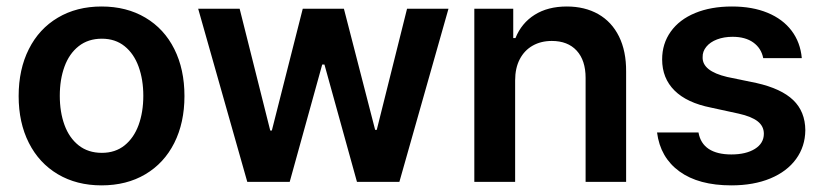

<svg xmlns="http://www.w3.org/2000/svg" viewBox="-20 -557 2521 588"><path d="M37.1 -262.7Q37.1 -344.7 68.4 -406.7Q99.6 -468.8 157.2 -502.9Q214.8 -537.1 291 -537.1Q367.7 -537.1 425.3 -502.9Q482.9 -468.8 513.9 -406.7Q544.9 -344.7 544.9 -262.7Q544.9 -181.2 513.7 -119.1Q482.4 -57.1 425 -23.2Q367.7 10.7 291 10.7Q214.8 10.7 157.2 -23.4Q99.6 -57.6 68.4 -119.4Q37.1 -181.2 37.1 -262.7ZM418.9 -263.7Q418.9 -313 404.5 -352.8Q390.1 -392.6 361.6 -415.5Q333 -438.5 292 -438.5Q250 -438.5 220.9 -415.5Q191.9 -392.6 177.5 -353Q163.1 -313.5 163.1 -263.7Q163.1 -213.9 177.5 -174.3Q191.9 -134.8 220.9 -111.8Q250 -88.9 292 -88.9Q333 -88.9 361.6 -111.8Q390.1 -134.8 404.5 -174.3Q418.9 -213.9 418.9 -263.7Z M586.9 -530.3H713.9L807.6 -157.2H812.5L907.2 -530.3H1033.2L1128.9 -159.2H1133.8L1226.6 -530.3H1353.5L1203.1 0H1073.2L973.6 -359.4H966.8L867.2 0H737.3Z M1557.6 0H1432.6V-530.3H1551.8V-440.4H1558.6Q1577.1 -486.3 1617.4 -511.7Q1657.7 -537.1 1715.8 -537.1Q1771 -537.1 1812.3 -513.7Q1853.5 -490.2 1875.7 -445.3Q1897.9 -400.4 1897.5 -337.9V0H1773.4V-318.4Q1773.4 -372.1 1746.1 -401.9Q1718.8 -431.6 1669.9 -431.6Q1636.7 -431.6 1611.3 -417.2Q1585.9 -402.8 1571.8 -375.7Q1557.6 -348.6 1557.6 -310.5Z M2223.6 -444.3Q2197.3 -444.3 2176 -436.3Q2154.8 -428.2 2143.1 -413.8Q2131.3 -399.4 2131.8 -381.8Q2130.4 -339.4 2207 -321.3L2296.9 -302.7Q2372.6 -285.6 2409.2 -250.5Q2445.8 -215.3 2446.3 -158.2Q2445.8 -108.4 2418 -70.1Q2390.1 -31.7 2339.1 -10.5Q2288.1 10.7 2219.7 10.7Q2119.6 10.7 2060.8 -32Q2002 -74.7 1992.2 -151.4H2119.1Q2125 -117.7 2150.6 -100.8Q2176.3 -84 2219.7 -84Q2264.6 -84 2292 -101.1Q2319.3 -118.2 2319.3 -147.5Q2319.3 -170.4 2300.5 -185.3Q2281.7 -200.2 2242.2 -209L2157.2 -227.5Q2083.5 -242.2 2045.7 -279.8Q2007.8 -317.4 2007.8 -375Q2007.8 -423.3 2034.2 -460.2Q2060.5 -497.1 2108.9 -517.1Q2157.2 -537.1 2221.7 -537.1Q2284.2 -537.1 2330.8 -517.8Q2377.4 -498.5 2404.3 -462.9Q2431.2 -427.2 2435.5 -378.9H2317.4Q2311.5 -409.2 2287.1 -426.8Q2262.7 -444.3 2223.6 -444.3Z"/></svg>

Font: Pretendard JP SemiBold
Style: Regular
Weight: 600
Designer: Base glyphs from Inter by Rasmus Andersson; Hangeul glyphs from Noto Sans CJK(Source Han Sans) by Jang Soo-young and Kan
Foundry: Kil Hyung-jin
Version: Version 1.309